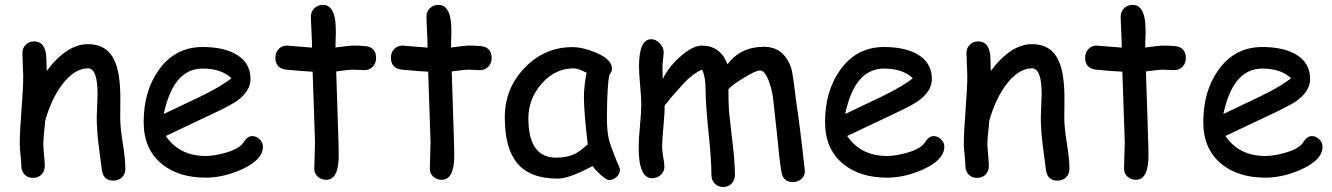

<svg xmlns="http://www.w3.org/2000/svg" viewBox="-20 -702 5433 783"><path d="M442.4 34.7Q400.4 34.7 395 -11.2L381.3 -118.2Q374.5 -175.3 374.5 -225.1Q374.5 -238.8 376.2 -271.5Q377.9 -304.2 377.9 -317.9Q377.9 -423.3 338.9 -423.3Q284.2 -423.3 234.4 -358.4Q189.5 -299.3 164.1 -209Q163.1 -189.9 159.7 -161.1Q156.7 -136.7 156.7 -113.8Q156.7 -99.1 159.7 -69.8Q162.6 -40.5 162.6 -25.9Q162.6 -3.9 149.2 9.8Q135.7 23.4 114.7 23.4Q93.3 23.4 80.1 9.8Q66.9 -3.9 66.9 -25.9Q66.9 -40.5 63.7 -69.8Q60.5 -99.1 60.5 -113.8Q60.5 -164.1 67.6 -253.2Q74.7 -342.3 74.7 -392.6Q74.7 -408.2 73 -439Q71.3 -469.7 71.3 -485.4Q71.3 -506.3 85.2 -519.8Q99.1 -533.2 119.6 -533.2Q164.6 -533.2 168.9 -469.7L170.4 -412.6Q252.4 -522 338.9 -522Q417 -522 447.8 -453.1Q468.8 -407.2 470.7 -317.4V-268.1L470.2 -222.7Q470.2 -182.1 480.7 -117.9Q491.2 -53.7 491.2 -13.7Q491.2 7.8 477.3 21.2Q463.4 34.7 442.4 34.7Z M819.3 22.5Q709 22.5 640.6 -32.7Q565.9 -93.8 565.9 -203.6Q565.9 -330.6 627.4 -416.5Q694.3 -510.3 806.2 -510.3Q887.2 -510.3 938.5 -482.9Q1001.5 -449.2 1001.5 -379.4Q1001.5 -330.6 946.3 -290.5Q921.9 -272.9 842.8 -235.8L656.2 -147.5Q683.6 -106.9 724.4 -86.4Q765.1 -65.9 819.3 -65.9Q853 -65.9 898.4 -78.6Q956.1 -94.7 972.7 -120.8Q989.3 -147 1008.3 -147Q1025.4 -147 1038.8 -134Q1052.2 -121.1 1052.2 -104Q1052.2 -49.8 964.8 -10.7Q890.1 22.5 819.3 22.5ZM806.2 -422.4Q746.6 -422.4 707 -376.2Q667.5 -330.1 647.9 -237.3L797.9 -308.6Q886.2 -351.6 923.8 -383.3Q881.8 -422.4 806.2 -422.4Z M1465.8 -416Q1455.6 -416 1441.7 -417Q1427.7 -418 1417.5 -418Q1406.2 -418 1351.1 -410.6L1360.4 -122.1L1360.8 -100.6L1361.3 -75.7Q1363.3 31.2 1310.1 31.2Q1290.5 31.2 1276.1 18.6Q1261.7 5.9 1261.7 -13.2Q1261.7 -31.7 1263.2 -68.8Q1264.6 -106 1264.6 -124.5L1254.9 -409.7Q1219.2 -411.1 1146.5 -418Q1103 -423.8 1103 -466.3Q1103 -487.8 1116.2 -502Q1129.4 -516.1 1149.9 -516.1L1252.4 -507.8Q1252.4 -532.7 1250.2 -574.5Q1248 -616.2 1248 -634.8Q1248 -655.3 1262.2 -668.7Q1276.4 -682.1 1296.9 -682.1Q1340.8 -682.1 1348.1 -610.4Q1349.6 -592.3 1349.6 -566.9L1348.6 -538.6L1348.1 -508.3Q1408.7 -516.1 1417.5 -516.1Q1468.3 -516.1 1483.9 -511.2Q1513.7 -501.5 1513.7 -465.3Q1513.7 -443.8 1500.2 -429.9Q1486.8 -416 1465.8 -416Z M1937 -416Q1926.8 -416 1912.8 -417Q1898.9 -418 1888.7 -418Q1877.4 -418 1822.3 -410.6L1831.5 -122.1L1832 -100.6L1832.5 -75.7Q1834.5 31.2 1781.2 31.2Q1761.7 31.2 1747.3 18.6Q1732.9 5.9 1732.9 -13.2Q1732.9 -31.7 1734.4 -68.8Q1735.8 -106 1735.8 -124.5L1726.1 -409.7Q1690.4 -411.1 1617.7 -418Q1574.2 -423.8 1574.2 -466.3Q1574.2 -487.8 1587.4 -502Q1600.6 -516.1 1621.1 -516.1L1723.6 -507.8Q1723.6 -532.7 1721.4 -574.5Q1719.2 -616.2 1719.2 -634.8Q1719.2 -655.3 1733.4 -668.7Q1747.6 -682.1 1768.1 -682.1Q1812 -682.1 1819.3 -610.4Q1820.8 -592.3 1820.8 -566.9L1819.8 -538.6L1819.3 -508.3Q1879.9 -516.1 1888.7 -516.1Q1939.5 -516.1 1955.1 -511.2Q1984.9 -501.5 1984.9 -465.3Q1984.9 -443.8 1971.4 -429.9Q1958 -416 1937 -416Z M2462.9 32.2Q2453.6 32.2 2429.2 10.7Q2407.2 -9.3 2396.5 -24.9Q2349.6 0.5 2314 13.4Q2278.3 26.4 2254.4 26.4Q2140.1 26.4 2087.9 -38.1Q2038.6 -98.6 2038.6 -223.6Q2038.6 -341.8 2119.9 -425.8Q2201.2 -509.8 2314 -509.8Q2356.4 -509.8 2409.2 -487.8Q2475.6 -460.4 2475.6 -421.9Q2475.6 -408.7 2465.8 -398.4Q2460.9 -379.9 2458.3 -337.4Q2455.6 -294.9 2455.1 -228.5Q2454.6 -168 2463.4 -132.8Q2468.3 -111.3 2494.1 -46.9Q2497.6 -38.1 2505.4 -21L2508.3 -12.7Q2508.3 6.8 2494.6 19.5Q2481 32.2 2462.9 32.2ZM2361.3 -307.1Q2361.3 -328.1 2364 -352.8Q2366.7 -377.4 2372.1 -405.3Q2354 -414.6 2341.1 -418.9Q2328.1 -423.3 2320.3 -423.3Q2244.6 -423.3 2189.7 -361.6Q2134.8 -299.8 2134.8 -219.2Q2134.8 -139.2 2163.1 -99.1Q2191.4 -59.1 2248 -59.1Q2294.9 -59.1 2327.6 -76.2Q2345.2 -85.4 2377 -113.3Q2361.3 -242.7 2361.3 -307.1Z M3213.4 40.5Q3173.3 40.5 3166.5 -2Q3157.7 -55.7 3148.9 -153.3L3132.3 -304.7Q3127.4 -338.4 3115.7 -370.6Q3099.1 -414.6 3079.6 -414.6Q3061.5 -414.6 3012.2 -383.8Q2965.3 -355.5 2950.7 -338.4Q2950.2 -292.5 2953.1 -246.6L2967.8 -116.2Q2977.1 -39.1 2977.1 11.2Q2977.1 32.7 2963.6 46.6Q2950.2 60.5 2929.2 60.5Q2908.2 60.5 2894.8 46.6Q2881.3 32.7 2881.3 11.2Q2881.3 -47.9 2869.4 -163.3Q2857.4 -278.8 2857.4 -337.9Q2857.4 -389.6 2842.8 -418.5Q2808.6 -402.8 2773.4 -367.7L2715.8 -303.2Q2708 -291.5 2690.9 -272.5Q2690.9 -243.2 2685.5 -186Q2680.2 -128.9 2680.2 -101.6Q2680.2 -86.9 2684.8 -60.5Q2689.5 -34.2 2689.5 -22.5Q2689.5 -2.4 2674.6 11.2Q2659.7 24.9 2639.6 24.9Q2584.5 24.9 2584.5 -100.6Q2584.5 -129.9 2589.8 -188Q2595.2 -246.1 2595.2 -275.4Q2595.2 -301.3 2590.6 -353Q2585.9 -404.8 2585.9 -431.2Q2585.9 -542 2635.7 -542Q2654.8 -542 2670.7 -525.4Q2686.5 -508.8 2686.5 -489.3Q2686.5 -480 2684.1 -460.4Q2681.6 -440.9 2681.6 -430.7L2682.6 -379.4Q2708 -431.6 2757.3 -473.9Q2806.6 -516.1 2841.3 -516.1Q2918 -516.1 2946.8 -439.9Q2973.6 -475.6 3010.7 -493.4Q3047.9 -511.2 3095.7 -511.2Q3177.2 -511.2 3207 -423.3Q3212.9 -405.8 3227.1 -286.1Q3240.7 -202.1 3262.2 -6.3Q3263.7 13.2 3249 26.9Q3234.4 40.5 3213.4 40.5Z M3598.1 22.5Q3487.8 22.5 3419.4 -32.7Q3344.7 -93.8 3344.7 -203.6Q3344.7 -330.6 3406.2 -416.5Q3473.1 -510.3 3585 -510.3Q3666 -510.3 3717.3 -482.9Q3780.3 -449.2 3780.3 -379.4Q3780.3 -330.6 3725.1 -290.5Q3700.7 -272.9 3621.6 -235.8L3435.1 -147.5Q3462.4 -106.9 3503.2 -86.4Q3543.9 -65.9 3598.1 -65.9Q3631.8 -65.9 3677.2 -78.6Q3734.9 -94.7 3751.5 -120.8Q3768.1 -147 3787.1 -147Q3804.2 -147 3817.6 -134Q3831.1 -121.1 3831.1 -104Q3831.1 -49.8 3743.7 -10.7Q3668.9 22.5 3598.1 22.5ZM3585 -422.4Q3525.4 -422.4 3485.8 -376.2Q3446.3 -330.1 3426.8 -237.3L3576.7 -308.6Q3665 -351.6 3702.6 -383.3Q3660.6 -422.4 3585 -422.4Z M4292.5 34.7Q4250.5 34.7 4245.1 -11.2L4231.4 -118.2Q4224.6 -175.3 4224.6 -225.1Q4224.6 -238.8 4226.3 -271.5Q4228 -304.2 4228 -317.9Q4228 -423.3 4189 -423.3Q4134.3 -423.3 4084.5 -358.4Q4039.6 -299.3 4014.2 -209Q4013.2 -189.9 4009.8 -161.1Q4006.8 -136.7 4006.8 -113.8Q4006.8 -99.1 4009.8 -69.8Q4012.7 -40.5 4012.7 -25.9Q4012.7 -3.9 3999.3 9.8Q3985.8 23.4 3964.8 23.4Q3943.4 23.4 3930.2 9.8Q3917 -3.9 3917 -25.9Q3917 -40.5 3913.8 -69.8Q3910.6 -99.1 3910.6 -113.8Q3910.6 -164.1 3917.7 -253.2Q3924.8 -342.3 3924.8 -392.6Q3924.8 -408.2 3923.1 -439Q3921.4 -469.7 3921.4 -485.4Q3921.4 -506.3 3935.3 -519.8Q3949.2 -533.2 3969.7 -533.2Q4014.6 -533.2 4019 -469.7L4020.5 -412.6Q4102.5 -522 4189 -522Q4267.1 -522 4297.9 -453.1Q4318.8 -407.2 4320.8 -317.4V-268.1L4320.3 -222.7Q4320.3 -182.1 4330.8 -117.9Q4341.3 -53.7 4341.3 -13.7Q4341.3 7.8 4327.4 21.2Q4313.5 34.7 4292.5 34.7Z M4768.1 -416Q4757.8 -416 4743.9 -417Q4730 -418 4719.7 -418Q4708.5 -418 4653.3 -410.6L4662.6 -122.1L4663.1 -100.6L4663.6 -75.7Q4665.5 31.2 4612.3 31.2Q4592.8 31.2 4578.4 18.6Q4564 5.9 4564 -13.2Q4564 -31.7 4565.4 -68.8Q4566.9 -106 4566.9 -124.5L4557.1 -409.7Q4521.5 -411.1 4448.7 -418Q4405.3 -423.8 4405.3 -466.3Q4405.3 -487.8 4418.5 -502Q4431.6 -516.1 4452.1 -516.1L4554.7 -507.8Q4554.7 -532.7 4552.5 -574.5Q4550.3 -616.2 4550.3 -634.8Q4550.3 -655.3 4564.5 -668.7Q4578.6 -682.1 4599.1 -682.1Q4643.1 -682.1 4650.4 -610.4Q4651.9 -592.3 4651.9 -566.9L4650.9 -538.6L4650.4 -508.3Q4710.9 -516.1 4719.7 -516.1Q4770.5 -516.1 4786.1 -511.2Q4815.9 -501.5 4815.9 -465.3Q4815.9 -443.8 4802.5 -429.9Q4789.1 -416 4768.1 -416Z M5140.6 22.5Q5030.3 22.5 4961.9 -32.7Q4887.2 -93.8 4887.2 -203.6Q4887.2 -330.6 4948.7 -416.5Q5015.6 -510.3 5127.4 -510.3Q5208.5 -510.3 5259.8 -482.9Q5322.8 -449.2 5322.8 -379.4Q5322.8 -330.6 5267.6 -290.5Q5243.2 -272.9 5164.1 -235.8L4977.5 -147.5Q5004.9 -106.9 5045.7 -86.4Q5086.4 -65.9 5140.6 -65.9Q5174.3 -65.9 5219.7 -78.6Q5277.3 -94.7 5293.9 -120.8Q5310.5 -147 5329.6 -147Q5346.7 -147 5360.1 -134Q5373.5 -121.1 5373.5 -104Q5373.5 -49.8 5286.1 -10.7Q5211.4 22.5 5140.6 22.5ZM5127.4 -422.4Q5067.9 -422.4 5028.3 -376.2Q4988.8 -330.1 4969.2 -237.3L5119.1 -308.6Q5207.5 -351.6 5245.1 -383.3Q5203.1 -422.4 5127.4 -422.4Z"/></svg>

Font: Candra Sangkala
Style: Regular
Weight: 400
Designer: R.S. Wihananto
Foundry: R.S. Wihananto
Version: Version 2.0.1